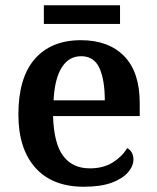

<svg xmlns="http://www.w3.org/2000/svg" viewBox="-20 -701 597 731"><path d="M299 10Q179 10 114.5 -62.5Q50 -135 50 -265Q50 -405 112.5 -476.5Q175 -548 288 -548Q393 -548 452.5 -487.5Q512 -427 512 -308V-259H182Q185 -155 220.5 -107.5Q256 -60 322 -60Q374 -60 410 -83Q446 -106 464 -137Q475 -132 481.5 -120.5Q488 -109 488 -94Q488 -69 467.5 -45Q447 -21 405.5 -5.5Q364 10 299 10ZM379 -319Q379 -397 358.5 -442Q338 -487 289 -487Q242 -487 215 -444Q188 -401 184 -319ZM147 -610V-681H437V-610Z"/></svg>

Font: Noto Serif Gujarati SemiBold
Style: Regular
Weight: 600
Version: Version 2.102